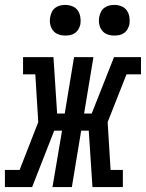

<svg xmlns="http://www.w3.org/2000/svg" viewBox="-60 -763 595 783"><path d="M-40 0V-70H20L96 -265L84 -460H34V-530H158L173 -300H204L242 -530H321L283 -300H314L405 -530H515V-460H456L379 -265L391 -70H441V0H317L302 -230H271L233 0H154L193 -230H161L71 0ZM406 -618Q391 -618 377.5 -623Q364 -628 355.5 -639.5Q347 -651 344.5 -665.5Q342 -680 345 -695Q347 -705 352 -715Q357 -725 366 -731.5Q375 -738 385.5 -740.5Q396 -743 406 -743Q421 -743 435 -737.5Q449 -732 457 -720.5Q465 -709 467.5 -694.5Q470 -680 468 -665Q466 -655 460.5 -645Q455 -635 446 -628.5Q437 -622 426.5 -620Q416 -618 406 -618ZM206 -618Q191 -618 177.5 -623Q164 -628 155.5 -639.5Q147 -651 144.5 -665.5Q142 -680 145 -695Q147 -705 152 -715Q157 -725 166 -731.5Q175 -738 185.5 -740.5Q196 -743 206 -743Q221 -743 235 -737.5Q249 -732 257 -720.5Q265 -709 267.5 -694.5Q270 -680 268 -665Q266 -655 260.5 -645Q255 -635 246 -628.5Q237 -622 226.5 -620Q216 -618 206 -618Z"/></svg>

Font: Iosevka Slab Oblique
Style: Regular
Weight: 400
Italic angle: -9°
Monospace: yes
Designer: Belleve Invis
Foundry: Belleve Invis
Version: Version 11.1.1; ttfautohint (v1.8.3)